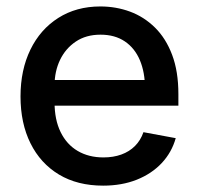

<svg xmlns="http://www.w3.org/2000/svg" viewBox="-20 -567 618 598"><path d="M301.3 11.2Q221.2 11.2 163.6 -23.4Q106 -58.1 75 -120.6Q43.9 -183.1 43.9 -266.6Q43.9 -349.1 74.7 -412.4Q105.5 -475.6 161.6 -511.2Q217.8 -546.9 292.5 -546.9Q341.3 -546.9 385 -530.8Q428.7 -514.6 462.6 -481.2Q496.6 -447.8 516.1 -396.2Q535.6 -344.7 535.6 -273.9V-237.8H100.6V-317.9H480.5L431.6 -292Q431.6 -341.3 415.8 -379.2Q399.9 -417 368.9 -438Q337.9 -459 293 -459Q248 -459 216.1 -437.5Q184.1 -416 167 -380.4Q149.9 -344.7 149.9 -300.8V-248.5Q149.9 -194.3 168.7 -155.8Q187.5 -117.2 221.9 -96.9Q256.3 -76.7 302.2 -76.7Q333 -76.7 357.9 -85.7Q382.8 -94.7 400.4 -112.3Q418 -129.9 426.8 -155.3L527.3 -136.7Q515.1 -92.8 483.9 -59.3Q452.6 -25.9 406 -7.3Q359.4 11.2 301.3 11.2Z"/></svg>

Font: Inter 18pt Medium
Style: Regular
Weight: 500
Designer: Rasmus Andersson
Foundry: rsms
Version: Version 4.001;git-66647c0bb